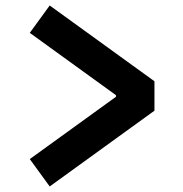

<svg xmlns="http://www.w3.org/2000/svg" viewBox="-20 -683 660 693"><path d="M87.5 -108.8 398.6 -333.7V-339.4L87.5 -564.4L159.4 -663.2L537.5 -389.7V-283.5L159.4 -10Z"/></svg>

Font: Monaspace Xenon Var
Style: Regular
Weight: 400
Designer: Riley Cran and the Lettermatic Team
Version: Version 1.000 (Monaspace Xenon Var)